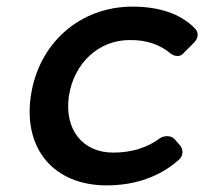

<svg xmlns="http://www.w3.org/2000/svg" viewBox="-20 -556 617 580"><path d="M380 -536C222 -536 96 -426 73 -265C50 -105 144 4 302 4C391 4 465 -24 520 -73C534 -85 535 -104 523 -118L507 -136C498 -147 476 -147 464 -139C426 -110 377 -95 322 -95C230 -95 174 -164 188 -265C203 -366 279 -435 371 -435C424 -436 465 -420 496 -394C505 -386 523 -384 531 -392L567 -428C580 -442 581 -459 567 -472C525 -514 462 -536 380 -536Z"/></svg>

Font: Trueno
Style: RoundIt
Weight: 400
Designer: Julieta Ulanovsky, Jasper
Foundry: Julieta Ulanovsky, Cannot Into Space Fonts
Version: Version 3.001